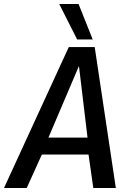

<svg xmlns="http://www.w3.org/2000/svg" viewBox="-53 -943 655 963"><path d="M-33 0 292 -707H422L528 0H415L391 -168H157L81 0ZM190 -253H386L343 -612ZM334 -745 244 -923H341L412 -745Z"/></svg>

Font: Georama ExtraCondensed Thin Medium
Style: Italic
Weight: 500
Italic angle: -9°
Version: Version 1.001